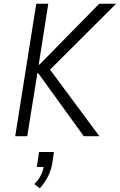

<svg xmlns="http://www.w3.org/2000/svg" viewBox="-20 -725 638 1022"><path d="M61 0 173 -705H237L186 -381H190L508 -705H598L233 -341L225 -383L509 0H426L183 -336H179L125 0ZM192 277 163 255Q184 234 197 209Q210 184 214 154L219 164H176L188 84H267L259 140Q253 179 236 213Q219 247 192 277Z"/></svg>

Font: Nunito Sans 7pt Condensed Light
Style: Italic
Weight: 300
Width: 3
Italic angle: -9°
Designer: Vernon Adams
Foundry: Vernon Adams
Version: Version 3.101;gftools[0.9.27]